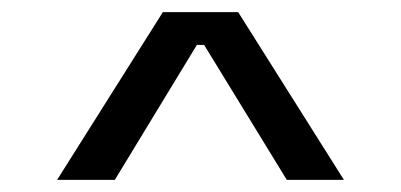

<svg xmlns="http://www.w3.org/2000/svg" viewBox="-20 -720 660 316"><path d="M74 -424H169L304 -646H316L452 -424H546L372 -700H248Z"/></svg>

Font: Meta Space
Style: Regular
Weight: 400
Designer: Meta Pool / Florian Karsten
Foundry: Meta Pool / Florian Karsten
Version: Version 2.000;Glyphs 3.1.1 (3137)